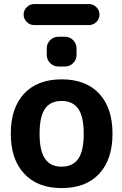

<svg xmlns="http://www.w3.org/2000/svg" viewBox="-20 -955 613 964"><path d="M207 -157.2Q233.4 -118.2 289.1 -118.2Q344.7 -118.2 372.6 -157.2Q400.4 -196.3 400.4 -283.2Q400.4 -370.1 372.6 -409.2Q344.7 -448.2 289.1 -448.2Q233.4 -448.2 206.1 -409.2Q178.7 -370.1 178.7 -283.2Q178.7 -196.3 207 -157.2ZM151.4 -829.1Q129.9 -829.1 114.3 -844.7Q98.6 -860.4 98.6 -881.8Q98.6 -903.3 114.3 -918.9Q129.9 -934.6 151.4 -934.6H426.8Q448.2 -934.6 463.9 -918.9Q479.5 -903.3 479.5 -881.8Q479.5 -860.4 463.9 -844.7Q448.2 -829.1 426.8 -829.1ZM272.5 -621.1Q249 -621.1 231.9 -638.2Q214.8 -655.3 214.8 -678.7V-712.9Q214.8 -736.3 231.9 -753.4Q249 -770.5 272.5 -770.5H306.6Q330.1 -770.5 347.2 -753.4Q364.3 -736.3 364.3 -712.9V-678.7Q364.3 -655.3 347.2 -638.2Q330.1 -621.1 306.6 -621.1ZM101.6 -83Q34.2 -154.3 34.2 -283.7Q34.2 -413.1 101.1 -484.9Q168 -556.6 289.6 -556.6Q411.1 -556.6 478 -484.9Q544.9 -413.1 544.9 -283.7Q544.9 -154.3 478 -82.5Q411.1 -10.7 289.6 -10.7Q168 -10.7 101.6 -83Z"/></svg>

Font: Gen Jyuu Gothic P Bold
Style: Bold
Weight: 700
Designer: [Source Han Sans]
Ryoko NISHIZUKA  (kana & ideographs); Paul D. Hunt (Latin, Greek & Cyrillic); Wenlong ZHANG  (bopomofo
Version: Version 1.002.20150607